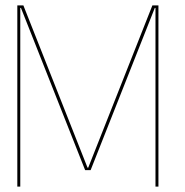

<svg xmlns="http://www.w3.org/2000/svg" viewBox="-20 -695 688 715"><path d="M44.5 0H55.5V-665.5H58L297 -61.5H317.5L556.5 -665.5H559V0H570V-675H547.5L308.5 -70.5H306L67 -675H44.5Z"/></svg>

Font: Anybody UltraCondensed Thin Thin
Style: Regular
Weight: 250
Version: Version 1.111